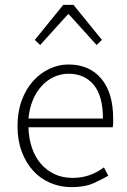

<svg xmlns="http://www.w3.org/2000/svg" viewBox="-20 -757 523 789"><path d="M123 -593 240 -737H282L399 -593L377 -572L263 -698H259L145 -572ZM274 12Q228 12 187.5 -5Q147 -22 117 -54.5Q87 -87 69.5 -133.5Q52 -180 52 -239Q52 -298 69.5 -345Q87 -392 116.5 -424.5Q146 -457 183.5 -474.5Q221 -492 261 -492Q347 -492 396 -434Q445 -376 445 -270Q445 -261 445 -252Q445 -243 443 -234H97Q98 -189 111 -150.5Q124 -112 147.5 -84.5Q171 -57 204 -41.5Q237 -26 278 -26Q317 -26 348.5 -37.5Q380 -49 407 -69L425 -35Q396 -18 361.5 -3Q327 12 274 12ZM97 -270H403Q403 -363 365 -408.5Q327 -454 262 -454Q231 -454 203 -441.5Q175 -429 152.5 -405Q130 -381 115.5 -347Q101 -313 97 -270Z"/></svg>

Font: TypoPRO Source Sans Pro
Style: Regular
Weight: 300
Designer: Paul D. Hunt
Foundry: Adobe Systems Incorporated
Version: Version 2.020;PS 2.000;hotconv 1.0.86;makeotf.lib2.5.63406